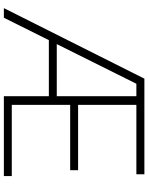

<svg xmlns="http://www.w3.org/2000/svg" viewBox="93 -861 768 994"><g transform="rotate(90 477.0 -364.0)"><path d="M22 0 387.2 -727.5H882.3V-686H522.9V-384.3H861.3V-343.3H522.9V-41H891.6V0H478V-686H413.6L71.8 0ZM172.9 -232.9V-273.9H501V-232.9Z"/></g></svg>

Font: Inter Tight ExtraLight
Style: Regular
Weight: 250
Designer: Rasmus Andersson
Foundry: rsms
Version: Version 3.004